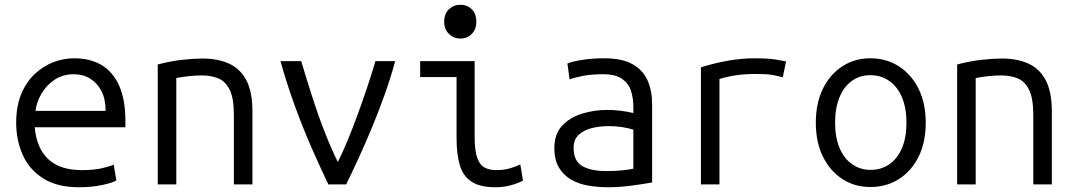

<svg xmlns="http://www.w3.org/2000/svg" viewBox="-20 -775 4520 807"><path d="M312 12Q221 12 162.5 -24.5Q104 -61 76 -123Q48 -185 48 -259Q48 -328 69 -379Q90 -430 125.5 -463.5Q161 -497 204 -513.5Q247 -530 292 -530Q359 -530 407 -501.5Q455 -473 481 -414.5Q507 -356 507 -267Q507 -263 507 -255Q507 -247 507 -240H126Q134 -151 183.5 -105.5Q233 -60 324 -60Q375 -60 409 -68Q443 -76 458 -83L469 -17Q457 -8 412.5 2Q368 12 312 12ZM129 -309H424Q424 -358 406.5 -392Q389 -426 359 -444.5Q329 -463 290 -463Q245 -463 210.5 -440.5Q176 -418 155 -382.5Q134 -347 129 -309Z M643 0V-504Q696 -518 745 -523.5Q794 -529 831 -529Q896 -529 943 -507.5Q990 -486 1015.5 -437.5Q1041 -389 1041 -307V0H963V-291Q963 -363 945 -398.5Q927 -434 896.5 -446Q866 -458 828 -458Q803 -458 775 -455Q747 -452 721 -447V0Z M1360 0Q1326 -71 1289 -155.5Q1252 -240 1218.5 -332Q1185 -424 1159 -518H1246Q1266 -451 1291 -372.5Q1316 -294 1344.5 -221Q1373 -148 1400 -94Q1420 -134 1441.5 -186Q1463 -238 1484 -295.5Q1505 -353 1524 -410Q1543 -467 1558 -518H1641Q1622 -448 1597 -378Q1572 -308 1544.5 -241.5Q1517 -175 1489 -114Q1461 -53 1435 0Z M2062 12Q1998 12 1962.5 -11Q1927 -34 1913 -79.5Q1899 -125 1899 -195V-451H1746V-518H1975V-200Q1975 -143 1985.5 -112.5Q1996 -82 2016.5 -71Q2037 -60 2065 -60Q2101 -60 2128.5 -69Q2156 -78 2167 -84L2178 -16Q2176 -14 2159.5 -7Q2143 0 2117.5 6Q2092 12 2062 12ZM1915 -613Q1887 -613 1867 -632.5Q1847 -652 1847 -684Q1847 -717 1867 -736Q1887 -755 1915 -755Q1944 -755 1963 -736Q1982 -717 1982 -684Q1982 -652 1963 -632.5Q1944 -613 1915 -613Z M2534 12Q2494 12 2454.5 5.5Q2415 -1 2382.5 -19Q2350 -37 2330 -69.5Q2310 -102 2310 -153Q2310 -212 2343 -247Q2376 -282 2427 -297.5Q2478 -313 2532 -313Q2561 -313 2588.5 -309.5Q2616 -306 2642 -300V-328Q2642 -361 2632.5 -392Q2623 -423 2595.5 -443Q2568 -463 2514 -463Q2464 -463 2427.5 -455.5Q2391 -448 2374 -441L2365 -508Q2382 -516 2425 -523Q2468 -530 2519 -530Q2595 -530 2639 -505Q2683 -480 2702 -436.5Q2721 -393 2721 -336V-8Q2687 -2 2636 5Q2585 12 2534 12ZM2528 -56Q2566 -56 2595.5 -59Q2625 -62 2642 -66V-230Q2624 -236 2596.5 -240.5Q2569 -245 2538 -245Q2503 -245 2469 -237Q2435 -229 2413 -209Q2391 -189 2391 -153Q2391 -98 2427.5 -77Q2464 -56 2528 -56Z M2926 0V-492Q2983 -510 3040.5 -520Q3098 -530 3152 -530Q3178 -530 3198 -529Q3218 -528 3238 -525Q3258 -522 3284 -517L3270 -450Q3245 -457 3226.5 -460Q3208 -463 3190.5 -463.5Q3173 -464 3150 -464Q3113 -464 3076.5 -459Q3040 -454 3004 -443V0Z M3638 11Q3572 11 3520.5 -22.5Q3469 -56 3439 -116.5Q3409 -177 3409 -259Q3409 -341 3438.5 -401.5Q3468 -462 3520 -496Q3572 -530 3638 -530Q3706 -530 3758.5 -496Q3811 -462 3841 -401.5Q3871 -341 3871 -259Q3871 -177 3841 -116.5Q3811 -56 3758.5 -22.5Q3706 11 3638 11ZM3639 -61Q3684 -61 3718 -84.5Q3752 -108 3771 -152.5Q3790 -197 3790 -259Q3790 -321 3771 -366Q3752 -411 3717.5 -435Q3683 -459 3638 -459Q3594 -459 3560.5 -435Q3527 -411 3508.5 -366Q3490 -321 3490 -259Q3490 -197 3509 -152.5Q3528 -108 3562 -84.5Q3596 -61 3639 -61Z M4003 0V-504Q4056 -518 4105 -523.5Q4154 -529 4191 -529Q4256 -529 4303 -507.5Q4350 -486 4375.5 -437.5Q4401 -389 4401 -307V0H4323V-291Q4323 -363 4305 -398.5Q4287 -434 4256.5 -446Q4226 -458 4188 -458Q4163 -458 4135 -455Q4107 -452 4081 -447V0Z"/></svg>

Font: Ubuntu Sans Mono
Style: Regular
Weight: 400
Monospace: yes
Designer: Dalton Maag Ltd
Foundry: Dalton Maag Ltd
Version: Version 1.006